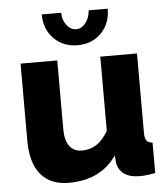

<svg xmlns="http://www.w3.org/2000/svg" viewBox="-53 -778 732 835"><g transform="rotate(-5 313.5 -360.0)"><path d="M365.2 -730H448.2Q448.2 -665.5 408 -624.3Q367.7 -583 304.2 -583Q241.2 -583 200.7 -624.3Q160.2 -665.5 160.2 -730H245.1Q245.1 -698.2 262.7 -675.5Q280.3 -652.8 304.2 -652.8Q327.6 -652.8 345 -674.6Q362.3 -696.3 365.2 -730ZM49.8 -189V-524.9H210V-224.1Q210 -176.3 229 -150.6Q248 -125 283.2 -125Q355.5 -125 397.9 -201.2V-524.9H558.1V-178.2Q558.1 -154.3 565.7 -144.3Q573.2 -134.3 591.8 -132.8V0Q552.2 7.8 523.9 7.8Q481.9 7.8 456.8 -9.5Q431.6 -26.9 425.8 -59.1L422.9 -90.8Q353 9.8 213.9 9.8Q133.8 9.8 91.8 -41Q49.8 -91.8 49.8 -189Z"/></g></svg>

Font: Rawline ExtraBold
Style: Regular
Weight: 800
Designer: Matt McInerney, Pablo Impallari, Rodrigo Fuenzalida
Foundry: Matt McInerney, Pablo Impallari, Rodrigo Fuenzalida
Version: Version 4.020;PS 004.020;hotconv 1.0.88;makeotf.lib2.5.64775